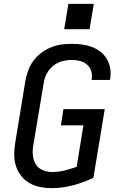

<svg xmlns="http://www.w3.org/2000/svg" viewBox="-20 -971 640 999"><path d="M249 8Q218 8 188.5 2Q159 -4 133.5 -18.5Q108 -33 90 -56Q72 -79 63 -107Q54 -135 54 -165.5Q54 -196 59 -227L112 -550Q117 -577 126.5 -603.5Q136 -630 153 -653.5Q170 -677 193.5 -695Q217 -713 243.5 -724Q270 -735 297 -739Q324 -743 351 -743Q379 -743 406 -739.5Q433 -736 457.5 -727Q482 -718 502.5 -702Q523 -686 536 -664Q549 -642 553.5 -615Q558 -588 553 -560Q553 -559 552.5 -558Q552 -557 552 -555H457Q457 -556 457 -556.5Q457 -557 457 -558Q461 -581 454.5 -601.5Q448 -622 432 -635.5Q416 -649 395 -654Q374 -659 351 -659Q335 -659 318 -656Q301 -653 285 -646Q269 -639 255 -627Q241 -615 231 -600.5Q221 -586 215 -569.5Q209 -553 207 -536L153 -214Q150 -196 150 -179Q150 -162 154 -145.5Q158 -129 166.5 -115.5Q175 -102 188.5 -93Q202 -84 218.5 -80Q235 -76 252 -76Q284 -76 316 -84Q348 -92 379 -103L414 -319H297L310 -403H525L466 -46Q414 -21 358.5 -6.5Q303 8 249 8ZM314 -819 336 -951H468L446 -819Z"/></svg>

Font: Iosevka SS04 Medium Extended
Style: Italic
Weight: 500
Width: 7
Italic angle: -9°
Monospace: yes
Designer: Belleve Invis
Foundry: Belleve Invis
Version: Version 19.0.0; ttfautohint (v1.8.4)